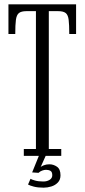

<svg xmlns="http://www.w3.org/2000/svg" viewBox="-20 -720 391 887"><path d="M90 0V-31.5H146V-668.5H102.5Q78.5 -668.5 67.5 -659.8Q56.5 -651 53.5 -628.2Q50.5 -605.5 50.5 -563H19V-700H331.5V-563H300Q300 -605.5 297.2 -628.2Q294.5 -651 283.5 -659.8Q272.5 -668.5 248.5 -668.5H205.5V-31.5H263V0ZM181.5 147Q154.5 147 135.8 142Q117 137 109.5 132.5L121 106Q126 109.5 141.8 114Q157.5 118.5 180.5 118.5Q196.5 118.5 209 111Q221.5 103.5 221.5 89.5Q221.5 74 213 69.2Q204.5 64.5 192.5 64.5Q184.5 64.5 174.8 68Q165 71.5 158 78.5L128.5 76.5L159.5 0H191L167.5 52.5Q170 48.5 181.8 43.8Q193.5 39 208 39Q227 39 243.2 50.2Q259.5 61.5 259.5 90Q259.5 110.5 247.2 123.2Q235 136 217 141.5Q199 147 181.5 147Z"/></svg>

Font: Imbue Light
Style: Regular
Weight: 300
Designer: Tyler Finck
Foundry: Etcetera Type Company
Version: Version 1.102